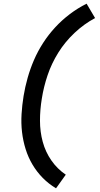

<svg xmlns="http://www.w3.org/2000/svg" viewBox="-20 -861 540 1042"><path d="M284 161Q244 137 212 104.5Q180 72 156.5 32.5Q133 -7 119 -52Q105 -97 99.5 -144.5Q94 -192 97 -241.5Q100 -291 108 -340Q116 -389 130 -438.5Q144 -488 164.5 -535.5Q185 -583 214 -628Q243 -673 279.5 -712.5Q316 -752 359 -784.5Q402 -817 450 -841L496 -763Q436 -731 384.5 -682.5Q333 -634 296.5 -575.5Q260 -517 238.5 -453.5Q217 -390 207 -326Q197 -266 197 -206Q197 -146 212 -91Q227 -36 259 10Q291 56 337 87Z"/></svg>

Font: Iosevka Term Curly SmBd Obl
Style: Regular
Weight: 600
Italic angle: -9°
Designer: Belleve Invis
Foundry: Belleve Invis
Version: Version 32.3.0